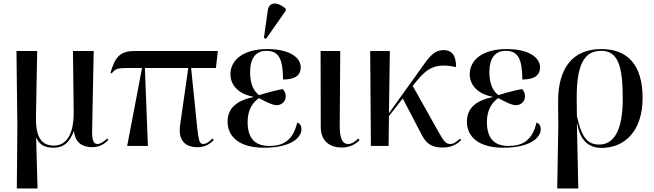

<svg xmlns="http://www.w3.org/2000/svg" viewBox="-20 -824 3691 1084"><path d="M75 240H192L184 -45H186C202 -8 232 10 282 10C345 10 375 -27 396 -82H398C405 -19 444 7 501 7C545 7 572 -14 592 -33L585 -42C569 -26 547 -11 531 -11C511 -11 500 -26 500 -79L509 -536H392L396 -191C397 -66 355 -2 284 -2C211 -2 181 -54 183 -166L190 -536H73L78 -112Z M698 0H815L798 -440H1043L997 -119C984 -29 1028 7 1094 7C1129 7 1153 -1 1187 -33L1180 -42C1157 -18 1139 -11 1129 -11C1106 -11 1103 -28 1094 -97L1059 -440H1199L1210 -536H738C657 -536 628 -499 604 -413L611 -410C631 -437 647 -440 704 -440H782Z M1482 -605 1593 -763V-775C1551 -812 1500 -819 1492 -766L1470 -610ZM1471 10C1620 10 1682 -45 1682 -95C1682 -111 1676 -126 1658 -132C1634 -28 1575 0 1501 0C1418 0 1378 -44 1378 -136C1378 -197 1402 -243 1442 -270C1473 -254 1514 -231 1541 -230C1568 -230 1593 -249 1593 -280C1593 -294 1589 -310 1576 -321C1550 -317 1497 -304 1443 -287C1416 -306 1392 -344 1392 -417C1392 -497 1426 -537 1483 -537C1554 -537 1577 -493 1578 -375C1649 -375 1678 -401 1678 -444C1678 -496 1620 -547 1489 -547C1355 -547 1281 -486 1281 -405C1281 -341 1330 -292 1410 -278V-276C1321 -257 1265 -217 1265 -137C1265 -56 1326 10 1471 10Z M1911 9C1960 9 1993 -15 2010 -33L2003 -42C1987 -28 1969 -11 1946 -11C1911 -11 1898 -45 1898 -115L1901 -536H1790L1791 -104C1792 -21 1849 9 1911 9Z M2074 0H2174L2176 -169L2254 -268L2362 -61C2387 -13 2417 9 2481 9C2534 9 2567 -16 2584 -33L2577 -41C2561 -27 2542 -11 2524 -11C2494 -11 2485 -29 2456 -79L2310 -339L2327 -360C2392 -442 2442 -470 2555 -445C2555 -504 2537 -541 2484 -541C2424 -541 2395 -491 2341 -415L2176 -185L2181 -536H2070Z M2822 10C2971 10 3033 -45 3033 -95C3033 -111 3027 -126 3009 -132C2985 -28 2926 0 2852 0C2769 0 2729 -44 2729 -136C2729 -197 2753 -243 2793 -270C2824 -254 2865 -231 2892 -230C2919 -230 2944 -249 2944 -280C2944 -294 2940 -310 2927 -321C2901 -317 2848 -304 2794 -287C2767 -306 2743 -344 2743 -417C2743 -497 2777 -537 2834 -537C2905 -537 2928 -493 2929 -375C3000 -375 3029 -401 3029 -444C3029 -496 2971 -547 2840 -547C2706 -547 2632 -486 2632 -405C2632 -341 2681 -292 2761 -278V-276C2672 -257 2616 -217 2616 -137C2616 -56 2677 10 2822 10Z M3126 240H3245L3237 -126H3239C3257 -20 3314 11 3376 11C3509 11 3608 -86 3608 -271C3608 -458 3523 -547 3375 -547C3216 -547 3130 -443 3131 -249L3132 -113ZM3364 -8C3303 -8 3266 -37 3237 -169L3236 -267C3235 -459 3278 -537 3374 -537C3468 -537 3496 -455 3496 -266C3496 -74 3438 -8 3364 -8Z"/></svg>

Font: Noto Serif Display Medium
Style: Regular
Weight: 500
Designer: Monotype Design Team
Foundry: Monotype Imaging Inc.
Version: Version 2.009